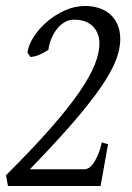

<svg xmlns="http://www.w3.org/2000/svg" viewBox="-20 -623 442 643"><path d="M382.8 -491.2Q382.8 -460.9 369.1 -423.8Q355.5 -386.7 321.3 -335.9Q287.1 -285.2 228.5 -217Q169.9 -148.9 80.1 -56.2H263.2Q270.5 -56.2 276.6 -60.1Q282.7 -64 288.3 -70.3Q293.9 -76.7 298.3 -84.7Q302.7 -92.8 306.6 -101.1Q315.4 -120.6 320.8 -146L341.8 -140.1L316.9 0H6.8L0 -36.1Q88.9 -124.5 148.9 -192.9Q209 -261.2 245.4 -314.2Q281.7 -367.2 297.4 -406.7Q313 -446.3 313 -477.1Q313 -512.2 291 -534.7Q269 -557.1 228 -557.1Q210 -557.1 195.1 -547.9Q180.2 -538.6 169.2 -523.9Q158.2 -509.3 151.1 -491.2Q144 -473.1 142.1 -456.1Q134.3 -451.7 127.7 -447.8Q121.1 -443.8 114.3 -440.7Q107.4 -437.5 99.9 -435.3Q92.3 -433.1 82 -432.1L71.8 -446.8Q75.2 -472.2 93 -499.8Q110.8 -527.3 137.5 -550.3Q164.1 -573.2 197.3 -588.1Q230.5 -603 264.2 -603Q288.6 -603 310.1 -596.4Q331.5 -589.8 347.7 -576.2Q363.8 -562.5 373.3 -541.5Q382.8 -520.5 382.8 -491.2Z"/></svg>

Font: Gentium Plus Cyr
Style: Italic
Weight: 400
Italic angle: -8°
Designer: J. Victor Gaultney, Annie Olsen, Iska Routamaa, Becca Hirsbrunner
Foundry: SIL International
Version: Version 5.000